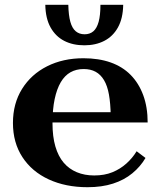

<svg xmlns="http://www.w3.org/2000/svg" viewBox="-20 -771 668 801"><path d="M199 -257Q199 -201 211 -160Q223 -119 245.5 -92.5Q268 -66 300.5 -52.5Q333 -39 373 -39Q416 -39 449 -52.5Q482 -66 507.5 -89Q533 -112 550 -140L587 -112Q566 -76 532 -48Q498 -20 451.5 -5Q405 10 345 10Q254 10 183.5 -22.5Q113 -55 73.5 -115.5Q34 -176 34 -258Q34 -339 72 -400Q110 -461 176.5 -494.5Q243 -528 328 -528Q392 -528 441.5 -510.5Q491 -493 525 -458.5Q559 -424 577.5 -374Q596 -324 596 -260H159V-303H468L442 -288Q441 -340 434.5 -376.5Q428 -413 414 -436.5Q400 -460 379 -471.5Q358 -483 329 -483Q298 -483 274 -469.5Q250 -456 233.5 -428Q217 -400 208 -357.5Q199 -315 199 -257ZM332 -582Q284 -582 248 -600.5Q212 -619 191 -656.5Q170 -694 169 -751H265Q266 -707 273.5 -680Q281 -653 296 -640.5Q311 -628 333 -628Q355 -628 369.5 -640.5Q384 -653 391.5 -680Q399 -707 399 -751H494Q493 -694 472 -656.5Q451 -619 415 -600.5Q379 -582 332 -582Z"/></svg>

Font: Roboto Serif 120pt Expanded SemiBold
Style: Regular
Weight: 600
Width: 7
Designer: Greg Gazdowicz
Foundry: Commercial Type
Version: Version 1.008